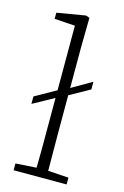

<svg xmlns="http://www.w3.org/2000/svg" viewBox="-115 -795 546 847"><g transform="rotate(15 158.0 -371.0)"><path d="M37 0V-31L132 -37Q133 -78 133 -125.5Q133 -173 133 -213V-356L37 -303V-337L133 -391V-686L39 -692V-720L169 -742L186 -736L184 -603V-415L276 -468V-433L184 -382V-213Q184 -173 184.5 -125.5Q185 -78 185 -37L279 -31V0Z"/></g></svg>

Font: Source Serif 4 SmText Light
Style: Regular
Weight: 300
Designer: Frank Grießhammer
Foundry: Adobe
Version: Version 4.005;hotconv 1.1.0;makeotfexe 2.6.0